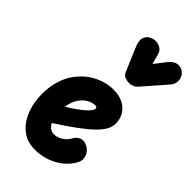

<svg xmlns="http://www.w3.org/2000/svg" viewBox="-277 -1003 1097 1097"><g transform="rotate(45 272.0 -454.0)"><path d="M240.5 10Q184 10 144.5 -16.5Q105 -43 81.5 -86.8Q58 -130.5 49.5 -182.8Q41 -235 46.5 -286Q56 -372 97.2 -431Q138.5 -490 197 -520.5Q255.5 -551 316 -551Q363.5 -551 396.2 -533.8Q429 -516.5 446 -487.5Q463 -458.5 463 -422.5Q463 -398 450 -373Q437 -348 407.2 -318.5Q377.5 -289 327 -251.8Q276.5 -214.5 201.5 -166Q207.5 -155.5 215 -147.2Q222.5 -139 232.2 -134Q242 -129 253.5 -129Q281 -129 306.5 -144.5Q332 -160 345.5 -185Q359.5 -211.5 383 -220Q406.5 -228.5 437 -211Q462 -196.5 471.2 -168.5Q480.5 -140.5 466.5 -115Q434.5 -56.5 373.5 -23.2Q312.5 10 240.5 10ZM188.5 -285Q220.5 -304 245 -321.5Q269.5 -339 286.5 -354Q303.5 -369 312.2 -381Q321 -393 321 -400.5Q321 -406 318.2 -409.8Q315.5 -413.5 305.5 -413.5Q283 -413.5 258.5 -399.8Q234 -386 215 -358.2Q196 -330.5 189 -288ZM353 -639.5Q336 -639.5 319.2 -646Q302.5 -652.5 294 -672.5L233 -816.5Q216.5 -855.5 228.2 -880.8Q240 -906 267 -914Q294 -922.5 320.2 -911.5Q346.5 -900.5 353 -874L370 -811.5L420.5 -876.5Q446.5 -909.5 473.5 -912.5Q500.5 -915.5 522 -896.5Q543 -877 543.5 -849.5Q544 -822 525.5 -801L405.5 -663.5Q394.5 -651 380.8 -645.2Q367 -639.5 353 -639.5Z"/></g></svg>

Font: Edu SA Hand
Style: Bold
Weight: 700
Designer: Tina and Corey Anderson, Eben Sorkin, Mirko Velimirovic
Foundry: Google for Education
Version: Version 2.000